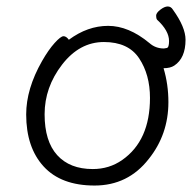

<svg xmlns="http://www.w3.org/2000/svg" viewBox="-20 -561 602 594"><path d="M440 -69Q376 13 272.5 13Q169 13 115 -46Q61 -105 61 -207Q61 -286 110 -372Q130 -407 149 -428Q168 -449 176.5 -449Q185 -449 193 -438Q251 -481 314.5 -481Q378 -481 442 -428Q461 -411 487 -411Q489 -411 496 -412.5Q503 -414 503 -434Q503 -466 466 -500Q463 -504 463 -512.5Q463 -521 476 -531Q489 -541 499 -541Q509 -541 515 -531Q554 -477 554 -438Q554 -381 519 -358Q507 -350 486 -350Q501 -300 501 -245Q501 -145 440 -69ZM267 -38Q318 -38 358 -66Q444 -126 444 -258Q444 -330 410.5 -380.5Q377 -431 301.5 -431Q226 -431 172 -361Q118 -291 118 -207.5Q118 -124 157 -81Q196 -38 267 -38Z"/></svg>

Font: LXGW WenKai Light
Style: Regular
Weight: 300
Designer: LXGW / Fontworks Inc.
Foundry: LXGW / Fontworks Inc.
Version: Version 1.501; October 10, 2024